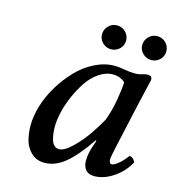

<svg xmlns="http://www.w3.org/2000/svg" viewBox="-94 -679 705 770"><g transform="rotate(15 258.0 -294.0)"><path d="M352.1 -221.2Q367.7 -263.2 375.7 -310.1Q383.8 -356.9 384.8 -384.8Q364.3 -403.8 334 -403.8Q304.2 -403.8 276.1 -384.5Q248 -365.2 228 -335.2Q208 -305.2 192.6 -269.8Q177.2 -234.4 169.7 -200.9Q162.1 -167.5 162.1 -142.1Q162.1 -127.4 163.6 -114.5Q165 -101.6 168.9 -87.9Q172.9 -74.2 181.2 -66.2Q189.5 -58.1 201.2 -58.1Q223.1 -58.1 254.9 -88.9Q286.6 -119.6 310.3 -154.1Q334 -188.5 352.1 -221.2ZM470.2 -439Q486.8 -439 486.8 -421.9Q483.4 -408.2 461.9 -314.9L418.9 -121.1Q410.2 -81.5 410.2 -71.8Q410.2 -54.2 421.9 -54.2Q430.2 -54.2 447 -67.4Q463.9 -80.6 481.9 -105Q498 -105 506.8 -85Q484.4 -43.5 444.8 -16.8Q405.3 9.8 365.2 9.8Q341.3 9.8 329.6 -4.4Q317.9 -18.6 317.9 -42Q317.9 -72.3 331.1 -108.9L337.9 -128.9L335 -130.9Q286.6 -59.1 245.1 -24.7Q203.6 9.8 159.2 9.8Q126 9.8 104.5 -10.3Q83 -30.3 75 -58.6Q66.9 -86.9 66.9 -122.1Q66.9 -161.1 80.6 -205.1Q94.2 -249 119.4 -290.3Q144.5 -331.5 176.8 -365Q209 -398.4 249.5 -418.7Q290 -439 331.1 -439Q350.6 -439 376 -434.1Q397.5 -430.2 415 -430.2Q434.6 -430.2 450.2 -436Q460.4 -439 470.2 -439ZM249 -547.9Q249 -568.4 263.7 -583.3Q278.3 -598.1 298.8 -598.1Q319.8 -598.1 334.5 -583.5Q349.1 -568.8 349.1 -547.9Q349.1 -527.8 334.5 -513.4Q319.8 -499 298.8 -499Q278.8 -499 263.9 -513.4Q249 -527.8 249 -547.9ZM416 -547.9Q416 -568.4 430.7 -583.3Q445.3 -598.1 465.8 -598.1Q486.8 -598.1 501.5 -583.5Q516.1 -568.8 516.1 -547.9Q516.1 -527.8 501.5 -513.4Q486.8 -499 465.8 -499Q445.8 -499 430.9 -513.4Q416 -527.8 416 -547.9Z"/></g></svg>

Font: Common Serif Medium
Style: Italic
Weight: 500
Italic angle: -12°
Designer: Philipp H. Poll, Khaled Hosny
Foundry: Stefan Peev, Context Ltd.
Version: Version 1.026